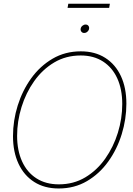

<svg xmlns="http://www.w3.org/2000/svg" viewBox="-20 -1017 725 1046"><path d="M299.8 9.8Q222.2 9.8 166.5 -25.6Q110.8 -61 80.8 -125.2Q50.8 -189.5 50.8 -275.4Q50.8 -359.9 76.4 -441.9Q102.1 -523.9 150.1 -590.6Q198.2 -657.2 266.6 -697.3Q335 -737.3 420.4 -737.3Q497.6 -737.3 553.2 -701.9Q608.9 -666.5 638.7 -602.5Q668.5 -538.6 668.5 -452.1Q668.5 -368.2 643.1 -285.9Q617.7 -203.6 569.8 -137Q522 -70.3 453.9 -30.3Q385.7 9.8 299.8 9.8ZM300.8 -12.7Q380.9 -12.7 444.6 -50.8Q508.3 -88.9 553.2 -152.6Q598.1 -216.3 622.1 -293.7Q646 -371.1 646 -450.2Q646 -530.8 618.9 -590.1Q591.8 -649.4 541 -682.1Q490.2 -714.8 419.9 -714.8Q339.4 -714.8 275.4 -676.8Q211.4 -638.7 166.3 -575Q121.1 -511.2 97.2 -433.6Q73.2 -356 73.2 -276.9Q73.2 -197.3 100.3 -137.7Q127.4 -78.1 178.5 -45.4Q229.5 -12.7 300.8 -12.7ZM578.6 -996.6 574.7 -974.1H348.1L352.1 -996.6ZM438.5 -837.4Q429.2 -837.4 423.6 -844.2Q418 -851.1 419.4 -860.4Q420.9 -870.1 429 -876.7Q437 -883.3 446.3 -883.3Q456.1 -883.3 461.4 -876.7Q466.8 -870.1 465.3 -860.4Q463.9 -851.1 456.1 -844.2Q448.2 -837.4 438.5 -837.4Z"/></svg>

Font: Inter Display Thin
Style: Italic
Weight: 100
Italic angle: -9.39999°
Designer: Rasmus Andersson
Foundry: rsms
Version: Version 4.000;git-a52131595